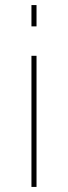

<svg xmlns="http://www.w3.org/2000/svg" viewBox="-20 -737 268 757"><path d="M124 -517V0H104V-517ZM124 -717V-633H104V-717Z"/></svg>

Font: Raleway Thin Thin
Style: Regular
Weight: 250
Version: Version 4.026